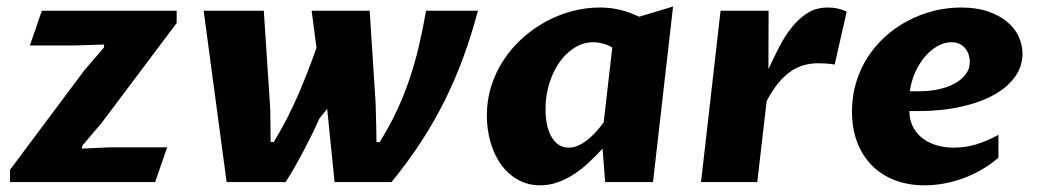

<svg xmlns="http://www.w3.org/2000/svg" viewBox="-20 -550 3134 580"><path d="M10.3 -37.1 235.4 -338.4 293.5 -405.8 294.9 -415.5 204.6 -412.6H70.3L106.4 -517.6H513.7V-480.5L287.1 -178.7L228.5 -109.9L227.5 -101.1L314.5 -105H484.9L448.7 0H10.3Z M968.3 -221.2Q957 -206.5 944.8 -191.9Q933.6 -166.5 920.7 -140.4Q907.7 -114.3 894.5 -89.4Q881.3 -64.5 868.2 -41.7Q855 -19 842.8 0H664.6L595.2 -517.6H776.9L796.4 -220.7Q796.9 -195.8 797.1 -170.9Q797.4 -146 797.4 -121.1H807.1Q848.6 -189.5 880.1 -262.2Q911.6 -335 936 -405.8L921.4 -517.6H1096.7L1114.7 -238.8L1116.2 -181.6Q1116.7 -166 1116.9 -151.1Q1117.2 -136.2 1117.2 -121.1H1127Q1156.2 -167.5 1178.5 -215.1Q1200.7 -262.7 1217.3 -312Q1233.9 -361.3 1245.8 -412.6Q1257.8 -463.9 1267.1 -517.6H1423.8Q1404.3 -444.3 1379.6 -377Q1355 -309.6 1323.2 -245.8Q1291.5 -182.1 1251.7 -121.1Q1211.9 -60.1 1162.6 0H990.7Z M1829.6 -406.2Q1815.9 -414.6 1801 -418.5Q1786.1 -422.4 1772 -422.4Q1742.7 -422.4 1716.3 -406.2Q1689.9 -390.1 1670.4 -362.5Q1650.9 -335 1639.4 -298.1Q1627.9 -261.2 1627.9 -220.2Q1627.9 -166 1647 -135Q1666 -104 1697.8 -104Q1711.9 -104 1726.1 -110.1Q1740.2 -116.2 1753.7 -126.7Q1767.1 -137.2 1779.8 -151.1Q1792.5 -165 1803.7 -180.7ZM1952.6 0H1808.1L1800.3 -101.1Q1778.8 -77.6 1756.8 -57.4Q1734.9 -37.1 1711.4 -22.2Q1688 -7.3 1663.3 1.2Q1638.7 9.8 1612.3 9.8Q1574.2 9.8 1544.2 -7.3Q1514.2 -24.4 1493.4 -53.2Q1472.7 -82 1461.7 -120.6Q1450.7 -159.2 1450.7 -201.7Q1450.7 -248.5 1464.4 -291Q1478 -333.5 1502 -369.6Q1525.9 -405.8 1558.6 -435.1Q1591.3 -464.4 1629.2 -484.9Q1667 -505.4 1708.5 -516.4Q1750 -527.3 1791.5 -527.3Q1826.2 -527.3 1855.2 -519.8Q1884.3 -512.2 1910.6 -499.5L2013.2 -530.3Z M2156.7 -517.6H2301.8Q2301.3 -473.1 2301.5 -429.4Q2301.8 -385.7 2301.3 -341.3Q2316.9 -375 2334 -408.2Q2351.1 -441.4 2372.1 -467.8Q2393.1 -494.1 2419.4 -510.7Q2445.8 -527.3 2480.5 -527.3Q2513.2 -527.3 2537.6 -514.6L2501.5 -355Q2485.8 -357.4 2474.6 -358.2Q2463.4 -358.9 2452.1 -358.9Q2429.7 -358.9 2408.9 -353.3Q2388.2 -347.7 2368.9 -334.5Q2349.6 -321.3 2331.3 -299.3Q2313 -277.3 2295.9 -244.6L2267.6 0H2097.7Z M2772.5 9.8Q2723.6 9.8 2683.3 -5.6Q2643.1 -21 2614.3 -49.8Q2585.4 -78.6 2569.6 -119.9Q2553.7 -161.1 2553.7 -213.4Q2553.7 -260.3 2566.4 -301.8Q2579.1 -343.3 2601.8 -378.2Q2624.5 -413.1 2655.5 -440.7Q2686.5 -468.3 2723.1 -487.5Q2759.8 -506.8 2800.5 -517.1Q2841.3 -527.3 2883.3 -527.3Q2929.7 -527.3 2964.6 -515.4Q2999.5 -503.4 3022.7 -483.9Q3045.9 -464.4 3057.4 -439.2Q3068.8 -414.1 3068.8 -387.7Q3068.8 -349.6 3046.1 -317.9Q3023.4 -286.1 2981.9 -263.2Q2940.4 -240.2 2881.8 -227.3Q2823.2 -214.4 2751.5 -214.4H2727.1Q2727.1 -191.4 2735.8 -171.4Q2744.6 -151.4 2761.7 -136.5Q2778.8 -121.6 2804 -112.8Q2829.1 -104 2861.8 -104Q2896.5 -104 2929.2 -114Q2961.9 -124 2996.1 -142.6V-73.7Q2973.1 -53.7 2946.3 -38.1Q2919.4 -22.5 2890.6 -11.7Q2861.8 -1 2831.8 4.4Q2801.8 9.8 2772.5 9.8ZM2854 -422.4Q2832 -422.4 2811 -410.2Q2790 -397.9 2772.9 -377.4Q2755.9 -356.9 2744.1 -330.3Q2732.4 -303.7 2728.5 -274.4H2758.3Q2789.1 -274.4 2816.4 -280.5Q2843.8 -286.6 2864.5 -298.1Q2885.3 -309.6 2897.5 -325.9Q2909.7 -342.3 2909.7 -363.3Q2909.7 -372.6 2906.7 -383.1Q2903.8 -393.6 2897.2 -402.3Q2890.6 -411.1 2879.9 -416.7Q2869.1 -422.4 2854 -422.4Z"/></svg>

Font: Proza Libre
Style: Bold Italic
Weight: 700
Designer: Jasper de Waard
Foundry: Jasper de Waard
Version: Version 1.000; ttfautohint (v1.4.1.8-43bc)